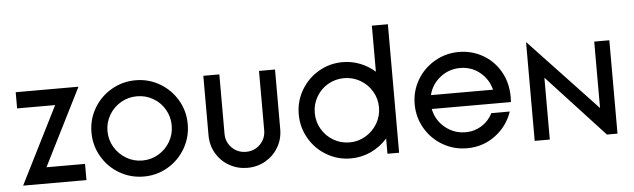

<svg xmlns="http://www.w3.org/2000/svg" viewBox="-46 -874 3473 1051"><g transform="rotate(-5 1690.0 -348.0)"><path d="M257 -424H48V-513H393L180 -89H392V0H44Z M442 -257Q442 -329 477.5 -389.5Q513 -450 574 -485.5Q635 -521 707 -521Q779 -521 839.5 -485.5Q900 -450 935.5 -389.5Q971 -329 971 -257Q971 -185 935.5 -124Q900 -63 839.5 -27.5Q779 8 707 8Q635 8 574 -27.5Q513 -63 477.5 -124Q442 -185 442 -257ZM883 -257Q883 -305 859.5 -345.5Q836 -386 795.5 -409.5Q755 -433 707 -433Q659 -433 618.5 -409.5Q578 -386 554 -345.5Q530 -305 530 -257Q530 -209 554 -168.5Q578 -128 618.5 -104Q659 -80 707 -80Q755 -80 795.5 -104Q836 -128 859.5 -168.5Q883 -209 883 -257Z M1079 -186V-513H1167V-187Q1167 -141 1198.5 -109.5Q1230 -78 1276 -78Q1322 -78 1353.5 -109.5Q1385 -141 1385 -187V-513H1473V-186Q1473 -131 1447 -86.5Q1421 -42 1376 -16Q1331 10 1276 10Q1222 10 1176.5 -16Q1131 -42 1105 -86.5Q1079 -131 1079 -186Z M1581 -257Q1581 -329 1616.5 -389.5Q1652 -450 1712.5 -485.5Q1773 -521 1845 -521Q1895 -521 1940.5 -503Q1986 -485 2022 -453V-706H2110V0H2046V-84Q2008 -41 1956 -16.5Q1904 8 1845 8Q1773 8 1712.5 -27.5Q1652 -63 1616.5 -124Q1581 -185 1581 -257ZM2022 -257Q2022 -305 1998 -345.5Q1974 -386 1933.5 -409.5Q1893 -433 1845 -433Q1797 -433 1756.5 -409.5Q1716 -386 1692.5 -345.5Q1669 -305 1669 -257Q1669 -209 1692.5 -168.5Q1716 -128 1756.5 -104Q1797 -80 1845 -80Q1893 -80 1933.5 -104Q1974 -128 1998 -168.5Q2022 -209 2022 -257Z M2218 -257Q2218 -329 2253.5 -389.5Q2289 -450 2350 -485.5Q2411 -521 2483 -521Q2554 -521 2614 -487Q2674 -453 2709.5 -391.5Q2745 -330 2745 -251Q2745 -233 2744 -223H2309Q2321 -161 2370 -120.5Q2419 -80 2483 -80Q2531 -80 2570.5 -104.5Q2610 -129 2632 -172H2733Q2706 -92 2638 -42Q2570 8 2483 8Q2411 8 2350 -27.5Q2289 -63 2253.5 -124Q2218 -185 2218 -257ZM2652 -299Q2638 -357 2591.5 -395Q2545 -433 2483 -433Q2421 -433 2373 -395Q2325 -357 2311 -299Z M2855 -541H2857L3227 -148V-513H3310V0H3252L2938 -340V0H2855Z"/></g></svg>

Font: Lineal
Style: Regular
Weight: 400
Designer: Created by Frank Adebiaye with contributions from Anton Moglia & Ariel Martín Pérez
Created by Frank ADEBIAYE with FontF
Foundry: Velvetyne Type Foundry
Version: Version 2.000